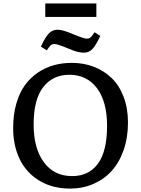

<svg xmlns="http://www.w3.org/2000/svg" viewBox="-20 -1078 817 1112"><path d="M242.2 -980V-1058.1H538.1V-980ZM466.8 -772.9Q430.2 -772.9 377.9 -795.9Q313.5 -823.2 295.9 -823.2Q283.2 -823.2 274.7 -816.4Q266.1 -809.6 251 -786.1L216.8 -808.1Q243.2 -865.2 263.9 -885.5Q284.7 -905.8 314 -905.8Q343.8 -905.8 403.8 -879.9Q465.8 -854 483.9 -854Q493.2 -854 500.5 -858.9Q507.8 -863.8 512 -869.1Q516.1 -874.5 527.8 -891.1L561 -870.1Q535.6 -815.4 515.4 -794.2Q495.1 -772.9 466.8 -772.9ZM386.2 14.2Q282.7 14.2 207.3 -32Q131.8 -78.1 94 -156.5Q56.2 -234.9 56.2 -335.9Q56.2 -414.6 74.7 -478.5Q93.3 -542.5 125 -585.7Q156.7 -628.9 200.4 -658.2Q244.1 -687.5 293 -700.7Q341.8 -713.9 396 -713.9Q463.4 -713.9 521.7 -691.9Q580.1 -669.9 624.8 -627.7Q669.4 -585.4 695.3 -518.8Q721.2 -452.1 721.2 -368.2Q721.2 -280.8 696 -208.7Q670.9 -136.7 626.5 -87.9Q582 -39.1 520.3 -12.5Q458.5 14.2 386.2 14.2ZM397.9 -58.1Q494.1 -58.1 547.1 -129.9Q600.1 -201.7 600.1 -349.1Q600.1 -489.7 541.5 -567.4Q482.9 -645 381.8 -645Q286.1 -645 230.5 -573.7Q174.8 -502.4 174.8 -356.9Q174.8 -219.2 233.9 -138.7Q293 -58.1 397.9 -58.1Z"/></svg>

Font: Literata Book Medium
Style: Regular
Weight: 500
Designer: Latin by Veronika Burian and Jose Scaglione. Greek by Irene Vlachou. Cyrillic by Vera Evstafieva
Foundry: TypeTogether
Version: Version 2.003;PS 002.003;hotconv 1.0.88;makeotf.lib2.5.64775